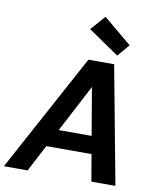

<svg xmlns="http://www.w3.org/2000/svg" viewBox="-122 -1044 936 1124"><g transform="rotate(10 345.5 -482.5)"><path d="M-21 0 358 -700H511L642 0H499L406 -546L120 0ZM120 -159 174 -264H530L547 -159ZM520 -753 337 -878 413 -965 581 -825Z"/></g></svg>

Font: DM Sans 9pt
Style: Bold Italic
Weight: 700
Italic angle: -10°
Version: Version 4.004;gftools[0.9.30]